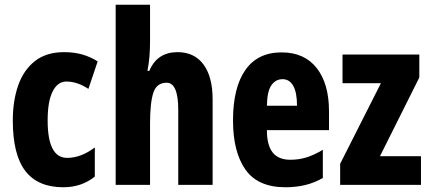

<svg xmlns="http://www.w3.org/2000/svg" viewBox="-20 -780 1814 810"><path d="M247 10Q140 10 87 -58.5Q34 -127 34 -272Q34 -354 56.5 -419Q79 -484 127 -522Q175 -560 250 -560Q293 -560 327.5 -550Q362 -540 392 -521L353 -405Q306 -436 260 -436Q223 -436 202 -394Q181 -352 181 -272Q181 -114 263 -114Q322 -114 380 -158V-35Q324 10 247 10Z M613 -605Q613 -573 610.5 -542Q608 -511 602 -481H610Q643 -560 729 -560Q800 -560 838.5 -508Q877 -456 877 -361V0H732V-316Q732 -431 683 -431Q641 -431 627 -389Q613 -347 613 -258V0H468V-760H613Z M1168 -559Q1264 -559 1316 -493Q1368 -427 1368 -310V-231H1106Q1106 -167 1130.5 -136.5Q1155 -106 1205 -106Q1241 -106 1273 -116Q1305 -126 1342 -148V-29Q1307 -9 1268 0.5Q1229 10 1184 10Q1068 10 1015.5 -64.5Q963 -139 963 -272Q963 -410 1015 -484.5Q1067 -559 1168 -559ZM1172 -446Q1143 -446 1125 -420.5Q1107 -395 1106 -334H1233Q1233 -390 1217 -418Q1201 -446 1172 -446Z M1756 0H1415V-89L1587 -429H1425V-550H1749V-453L1583 -121H1756Z"/></svg>

Font: Noto Sans Myanmar UI ExtraCondensed ExtraBold
Style: Regular
Weight: 800
Width: 2
Designer: Monotype Design Team
Foundry: Monotype Imaging Inc.
Version: Version 2.103; ttfautohint (v1.8.4.7-5d5b)